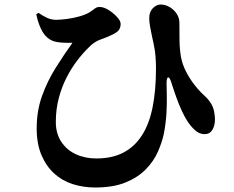

<svg xmlns="http://www.w3.org/2000/svg" viewBox="-20 -775 1040 853"><path d="M403 58Q350 58 303 43Q256 28 220.5 -4.5Q185 -37 164 -86.5Q143 -136 143 -205Q143 -282 166.5 -348Q190 -414 227 -473Q264 -532 302 -585Q286 -584 259 -585.5Q232 -587 215 -593Q187 -604 169.5 -633Q152 -662 141 -711L151 -718Q169 -705 188.5 -696Q208 -687 229 -687Q247 -687 275.5 -690.5Q304 -694 332.5 -702Q361 -710 379 -721Q394 -731 402 -737.5Q410 -744 423 -744Q441 -744 462.5 -730.5Q484 -717 500 -699.5Q516 -682 516 -669Q516 -654 509 -643Q502 -632 479 -621Q457 -610 428 -600Q399 -590 375 -565Q349 -540 323 -506Q297 -472 275.5 -430Q254 -388 241 -338.5Q228 -289 228 -233Q228 -182 252 -145.5Q276 -109 316.5 -90Q357 -71 408 -71Q478 -71 528 -97Q578 -123 610.5 -173.5Q643 -224 658 -299Q673 -374 673 -472Q673 -496 671 -523.5Q669 -551 662 -583Q659 -597 654.5 -617.5Q650 -638 646.5 -658.5Q643 -679 643 -695Q643 -722 659 -738.5Q675 -755 695 -755Q717 -754 735.5 -742.5Q754 -731 765.5 -713Q777 -695 777 -674Q777 -631 777.5 -594.5Q778 -558 784 -522Q790 -490 805.5 -459Q821 -428 842.5 -400Q864 -372 886 -352Q907 -334 920.5 -310Q934 -286 935 -245Q935 -217 923.5 -198Q912 -179 889 -179Q866 -179 847 -196Q828 -213 813 -236Q801 -254 788 -282Q775 -310 763 -343.5Q751 -377 741 -409Q734 -432 727 -431Q720 -430 720 -405Q720 -386 721 -351Q722 -316 719.5 -272Q717 -228 708 -181Q700 -143 681.5 -101Q663 -59 628 -23Q593 13 538 35.5Q483 58 403 58Z"/></svg>

Font: Noto Serif SC ExtraLight ExtraBold
Style: Regular
Weight: 800
Version: Version 2.002-H1;hotconv 1.1.0;makeotfexe 2.6.0